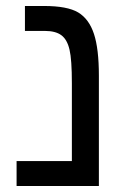

<svg xmlns="http://www.w3.org/2000/svg" viewBox="-20 -619 429 639"><path d="M309.1 -367.2V0H35.2V-83H219.2V-341.8Q219.2 -420.9 211.4 -453.6Q203.6 -487.3 184.3 -501.7Q165 -516.1 128.9 -516.1H63V-599.1H126Q204.1 -599.1 240.2 -577.6Q276.4 -555.7 292.7 -506.1Q309.1 -456.5 309.1 -367.2Z"/></svg>

Font: Arimo Nerd Font
Style: Regular
Weight: 400
Designer: Steve Matteson
Foundry: Monotype Imaging Inc.
Version: Version 1.33;Nerd Fonts 3.2.1